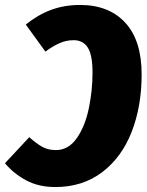

<svg xmlns="http://www.w3.org/2000/svg" viewBox="-50 -735 594 774"><path d="M521 -435Q521 -307 481 -204Q441 -101 362 -41Q283 19 173 19Q106 19 55.5 -8Q5 -35 -30 -77L68 -182Q97 -156 120.5 -143Q144 -130 175 -130Q226 -130 259.5 -178Q293 -226 308 -298Q323 -370 323 -443Q323 -513 304 -543Q285 -573 247 -573Q217 -573 190 -561Q163 -549 133 -527L54 -636Q102 -675 155.5 -695Q209 -715 273 -715Q389 -715 455 -643.5Q521 -572 521 -435Z"/></svg>

Font: Fira Sans Condensed Black
Style: Italic
Weight: 900
Width: 3
Italic angle: -8°
Designer: Carrois Corporate & Edenspiekermann AG
Foundry: Carrois Corporate GbR & Edenspiekermann AG
Version: Version 4.203